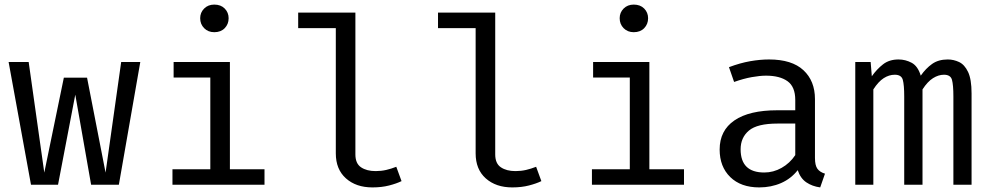

<svg xmlns="http://www.w3.org/2000/svg" viewBox="-20 -813 4348 845"><path d="M503.1 0H381L311.3 -396.4L235.4 0H116.4L17.9 -540H106.2L174.9 -53.3L261 -471.3H363.1L444.6 -53.3L513.3 -540H597.4Z M923.1 -792.8Q951.8 -792.8 969 -775.4Q986.2 -757.9 986.2 -732.8Q986.2 -706.7 969 -689Q951.8 -671.3 923.1 -671.3Q895.9 -671.3 878.5 -689Q861 -706.7 861 -732.8Q861 -757.9 878.5 -775.4Q895.9 -792.8 923.1 -792.8ZM991.8 -540V-68.2H1144.1V0H739V-68.2H905.6V-471.8H744.1V-540Z M1544.1 -757.4V-133.3Q1544.1 -93.3 1569 -76.7Q1593.8 -60 1633.3 -60Q1657.4 -60 1679.7 -65.1Q1702.1 -70.3 1724.1 -79L1747.2 -15.9Q1725.1 -5.1 1692.6 3.3Q1660 11.8 1619 11.8Q1547.2 11.8 1502.6 -27.9Q1457.9 -67.7 1457.9 -137.9V-689.2H1292.3V-757.4Z M2159.5 -757.4V-133.3Q2159.5 -93.3 2184.4 -76.7Q2209.2 -60 2248.7 -60Q2272.8 -60 2295.1 -65.1Q2317.4 -70.3 2339.5 -79L2362.6 -15.9Q2340.5 -5.1 2307.9 3.3Q2275.4 11.8 2234.4 11.8Q2162.6 11.8 2117.9 -27.9Q2073.3 -67.7 2073.3 -137.9V-689.2H1907.7V-757.4Z M2769.2 -792.8Q2797.9 -792.8 2815.1 -775.4Q2832.3 -757.9 2832.3 -732.8Q2832.3 -706.7 2815.1 -689Q2797.9 -671.3 2769.2 -671.3Q2742.1 -671.3 2724.6 -689Q2707.2 -706.7 2707.2 -732.8Q2707.2 -757.9 2724.6 -775.4Q2742.1 -792.8 2769.2 -792.8ZM2837.9 -540V-68.2H2990.3V0H2585.1V-68.2H2751.8V-471.8H2590.3V-540Z M3566.7 -117.9Q3566.7 -85.1 3577.4 -70.3Q3588.2 -55.4 3610.8 -48.7L3589.7 11.8Q3554.9 7.2 3528.7 -10.5Q3502.6 -28.2 3490.8 -64.1Q3461.5 -26.7 3417.7 -7.4Q3373.8 11.8 3321.5 11.8Q3240.5 11.8 3193.8 -33.8Q3147.2 -79.5 3147.2 -154.9Q3147.2 -238.5 3212.3 -283.1Q3277.4 -327.7 3400.5 -327.7H3480V-372.8Q3480 -431.3 3445.9 -455.6Q3411.8 -480 3351.3 -480Q3324.6 -480 3288.7 -473.6Q3252.8 -467.2 3210.8 -452.3L3188.2 -517.4Q3237.4 -535.9 3281.3 -543.6Q3325.1 -551.3 3364.6 -551.3Q3465.1 -551.3 3515.9 -504.1Q3566.7 -456.9 3566.7 -376.9ZM3343.6 -53.8Q3383.6 -53.8 3419.7 -74.1Q3455.9 -94.4 3480 -130.3V-269.2H3402.1Q3312.8 -269.2 3276.2 -238.5Q3239.5 -207.7 3239.5 -155.9Q3239.5 -53.8 3343.6 -53.8Z M4151.3 -551.3Q4176.9 -551.3 4201 -540Q4225.1 -528.7 4240.5 -496.4Q4255.9 -464.1 4255.9 -402.1V0H4175.9V-388.2Q4175.9 -439 4169.7 -461.5Q4163.6 -484.1 4134.4 -484.1Q4110.3 -484.1 4086.2 -469Q4062.1 -453.8 4040 -419.5V0H3959.5V-388.2Q3959.5 -439 3953.3 -461.5Q3947.2 -484.1 3917.9 -484.1Q3892.8 -484.1 3869.2 -469Q3845.6 -453.8 3823.6 -419.5V0H3744.1V-540H3811.8L3816.9 -477.4Q3839 -508.7 3866.4 -530Q3893.8 -551.3 3934.4 -551.3Q3965.1 -551.3 3992.3 -536.7Q4019.5 -522.1 4032.3 -480Q4054.4 -511.8 4082.1 -531.5Q4109.7 -551.3 4151.3 -551.3Z"/></svg>

Font: FiraCode Nerd Font Mono
Style: Regular
Weight: 400
Monospace: yes
Designer: Carrois Corporate, Edenspiekermann AG, Nikita Prokopov
Foundry: Carrois Corporate, Edenspiekermann AG, Nikita Prokopov
Version: Version 6.002;Nerd Fonts 3.4.0